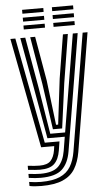

<svg xmlns="http://www.w3.org/2000/svg" viewBox="-63 -792 587 1042"><g transform="rotate(-5 231.0 -271.0)"><path d="M120 209.5Q80.5 209.5 55 203.8V181.8Q70.5 184.5 87.9 185.9Q105.2 187.2 120 187.2Q183.8 187.2 222.4 170.2Q261 153.2 280.9 120.1Q300.8 87 308.8 39.2L414.8 -600H441.5L335 43.5Q326 96.5 303.5 133.6Q281 170.8 237.1 190.1Q193.2 209.5 120 209.5ZM120 120.8Q99.2 120.8 55 116V94Q79.8 96.5 94.2 97.5Q108.8 98.5 120 98.5Q161.8 98.5 180.1 78.8Q198.5 59 204.5 21.2L207.5 0H136.2L21.2 -600H48.2L158 -23H238.2L230.5 25.5Q222.8 73.2 198.4 97Q174 120.8 120 120.8ZM120 165Q107 165 89.8 163.8Q72.5 162.5 55 159.8V138Q95.8 143 120 143Q188.2 143 217.8 114.2Q247.2 85.5 256.5 30.2L269 -45.8H174.5L128.5 -304.5L75.2 -600H102.2L150.8 -323L192 -68.8H273L361.2 -600H387.8L282.5 34.5Q272 99 236.5 132Q201 165 120 165ZM208.5 -91.8 173 -341 129.2 -600H156L198 -358L227.5 -114.5H239L269 -362.5L307.5 -600H334.2L291.5 -335L258.8 -91.8ZM260.5 -730.8V-752H376V-730.8ZM98.2 -730.8V-752H213.8V-730.8ZM98.2 -687.8V-709.2H213.8V-687.8ZM260.5 -687.8V-709.2H376V-687.8ZM98.2 -645V-666.5H213.8V-645ZM260.5 -645V-666.5H376V-645Z"/></g></svg>

Font: Big Shoulders Inline Text ExtraBold
Style: Regular
Weight: 800
Designer: Patric King
Foundry: XO Type Co
Version: Version 1.000